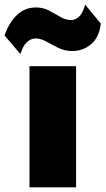

<svg xmlns="http://www.w3.org/2000/svg" viewBox="-64 -804 453 824"><path d="M62.5 0V-520H262.5V0ZM23.5 -572 -44.5 -652Q-23.5 -710.5 10.5 -741.2Q44.5 -772 89.5 -772Q121.5 -772 146.8 -758.5Q172 -745 194.8 -731.5Q217.5 -718 241.5 -718Q261 -718 276.5 -733.8Q292 -749.5 301.5 -784L368.5 -703Q362 -644.5 327.5 -614.8Q293 -585 246.5 -585Q214 -585 186.5 -598.5Q159 -612 135 -625.5Q111 -639 88.5 -639Q70 -639 52.5 -624Q35 -609 23.5 -572Z"/></svg>

Font: Geologica Cursive Black
Style: Regular
Weight: 900
Designer: Sindre Bremnes, Frode Helland
Foundry: Monokrom Skriftforlag AS
Version: Version 1.010;gftools[0.9.28]